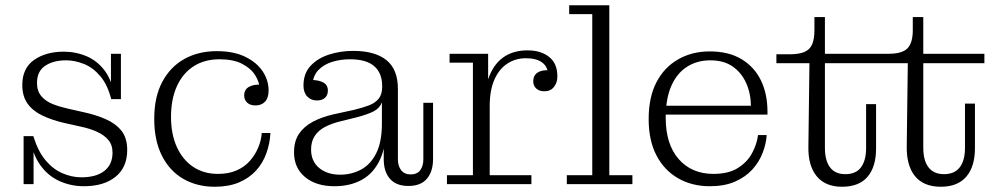

<svg xmlns="http://www.w3.org/2000/svg" viewBox="-20 -702 3808 732"><path d="M300 8Q250 8 206 -12Q162 -32 132.5 -74Q103 -116 93 -183H107Q125 -125 153.5 -91Q182 -57 218 -41.5Q254 -26 290 -26Q347 -26 378 -50.5Q409 -75 409 -120Q409 -150 392.5 -169Q376 -188 349 -200Q322 -212 289 -219L226 -233Q178 -244 141.5 -261.5Q105 -279 85 -307Q65 -335 65 -378Q65 -442 110 -473.5Q155 -505 223 -505Q270 -505 311.5 -487Q353 -469 381.5 -429.5Q410 -390 417 -324H404Q390 -379 362.5 -411.5Q335 -444 300.5 -458Q266 -472 232 -472Q183 -472 152 -451Q121 -430 121 -386Q121 -355 137.5 -335.5Q154 -316 180.5 -305.5Q207 -295 238 -288L300 -274Q346 -264 383.5 -247.5Q421 -231 443 -203.5Q465 -176 465 -130Q465 -64 420.5 -28Q376 8 300 8ZM70 0V-183H93L108 -159V0ZM417 -324 403 -348V-497H441V-324Z M799 10Q731 10 679 -20Q627 -50 597.5 -108Q568 -166 568 -249Q568 -332 598.5 -389.5Q629 -447 682.5 -477Q736 -507 807 -507L817 -476Q760 -476 718.5 -449.5Q677 -423 654.5 -373.5Q632 -324 632 -256Q632 -190 654.5 -141Q677 -92 717 -65.5Q757 -39 811 -39Q852 -39 882.5 -52.5Q913 -66 933 -89Q953 -112 964.5 -139.5Q976 -167 978 -195H1011Q1009 -155 995.5 -117.5Q982 -80 956 -51.5Q930 -23 891 -6.5Q852 10 799 10ZM954 -300Q934 -300 922.5 -310.5Q911 -321 911 -338Q911 -361 929.5 -371Q948 -381 974 -379L971 -358Q970 -388 953 -415Q936 -442 902.5 -459Q869 -476 817 -476L807 -507Q871 -507 915 -485.5Q959 -464 981.5 -430Q1004 -396 1004 -357Q1004 -329 990.5 -314.5Q977 -300 954 -300Z M1188 -319Q1166 -319 1151.5 -334Q1137 -349 1137 -376Q1137 -422 1164 -451Q1191 -480 1234.5 -494Q1278 -508 1327 -508Q1409 -508 1453 -473Q1497 -438 1497 -363L1437 -374Q1437 -423 1407 -449.5Q1377 -476 1314 -476Q1278 -476 1246 -466Q1214 -456 1193.5 -434.5Q1173 -413 1171 -377L1168 -397Q1195 -397 1212.5 -387.5Q1230 -378 1230 -357Q1230 -339 1219 -329Q1208 -319 1188 -319ZM1537 7Q1491 7 1467 -20Q1443 -47 1443 -95V-170H1436V-312H1432L1437 -343V-374L1497 -363V-94Q1497 -69 1509.5 -53Q1522 -37 1546 -37Q1570 -37 1582 -53Q1594 -69 1594 -94V-310H1631V-96Q1631 -48 1607.5 -20.5Q1584 7 1537 7ZM1255 8Q1185 8 1143 -27Q1101 -62 1101 -121Q1101 -164 1120 -192Q1139 -220 1173 -238Q1207 -256 1251 -266L1329 -283Q1362 -291 1386 -300Q1410 -309 1423.5 -325.5Q1437 -342 1437 -371L1441 -312H1436Q1428 -290 1405.5 -278Q1383 -266 1337 -254L1280 -240Q1243 -231 1218 -217.5Q1193 -204 1179.5 -183Q1166 -162 1166 -132Q1166 -87 1197 -61.5Q1228 -36 1277 -36Q1320 -36 1356.5 -55.5Q1393 -75 1414.5 -118Q1436 -161 1436 -231L1452 -228Q1453 -145 1428.5 -93Q1404 -41 1359.5 -16.5Q1315 8 1255 8Z M1684 0V-34H1783V-463H1694V-497H1841V-329L1847 -330V-34H2006V0ZM1826 -297Q1827 -368 1847 -415.5Q1867 -463 1903.5 -486.5Q1940 -510 1991 -510Q2042 -510 2073.5 -485Q2105 -460 2105 -411Q2105 -387 2092 -370.5Q2079 -354 2055 -354Q2036 -354 2024.5 -364.5Q2013 -375 2013 -392Q2013 -414 2029 -425Q2045 -436 2075 -434L2070 -413Q2070 -446 2048 -463Q2026 -480 1985 -480Q1945 -480 1913.5 -459Q1882 -438 1864.5 -397.5Q1847 -357 1847 -297Z M2141 0V-34H2238V-648H2150V-682H2303V-34H2391V0Z M2686 8Q2618 8 2565 -22.5Q2512 -53 2482.5 -110Q2453 -167 2453 -248Q2453 -331 2482.5 -388Q2512 -445 2565 -475.5Q2618 -506 2686 -506L2688 -472Q2637 -472 2598.5 -447Q2560 -422 2539 -373.5Q2518 -325 2518 -253Q2518 -152 2567.5 -95.5Q2617 -39 2700 -39Q2758 -39 2794 -62Q2830 -85 2848 -119.5Q2866 -154 2870 -187H2903Q2901 -154 2887.5 -119Q2874 -84 2848 -55.5Q2822 -27 2782 -9.5Q2742 8 2686 8ZM2489 -265V-299H2843L2906 -276V-265ZM2843 -299Q2842 -348 2824 -387Q2806 -426 2772.5 -449Q2739 -472 2688 -472L2686 -506Q2758 -506 2807 -476.5Q2856 -447 2881 -395.5Q2906 -344 2906 -276Z M3190 10Q3126 10 3093 -31Q3060 -72 3062 -146L3066 -461H2940V-495H2990Q3026 -495 3047 -504Q3068 -513 3076.5 -533.5Q3085 -554 3085 -587V-637H3125V-138Q3125 -90 3144.5 -64Q3164 -38 3203 -38Q3243 -38 3262.5 -64Q3282 -90 3282 -138V-305H3320V-136Q3320 -66 3287.5 -28Q3255 10 3190 10ZM3567 10Q3501 10 3468 -31Q3435 -72 3437 -148L3441 -461H3125V-497H3368Q3420 -497 3440 -518Q3460 -539 3460 -587V-637H3500V-139Q3500 -90 3520 -64Q3540 -38 3579 -38Q3619 -38 3639 -64Q3659 -90 3659 -139V-307H3697V-137Q3697 -67 3664 -28.5Q3631 10 3567 10ZM3500 -461V-497H3733V-461Z"/></svg>

Font: Montagu Slab 144pt Light
Style: Regular
Weight: 300
Designer: Florian Karsten
Foundry: Florian Karsten
Version: Version 1.000